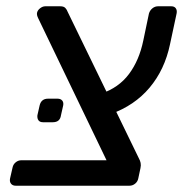

<svg xmlns="http://www.w3.org/2000/svg" viewBox="-20 -591 583 611"><path d="M30 0Q20 0 15 -6.5Q10 -13 12 -23L20 -58Q22 -68 30 -74.5Q38 -81 48 -81H319L102 -532Q99 -538 98 -542.5Q97 -547 98 -551Q100 -559 108 -565Q116 -571 124 -571H172Q183 -571 188 -565.5Q193 -560 195 -554L422 -87Q426 -80 427.5 -72.5Q429 -65 427 -56L420 -23Q418 -13 410 -6.5Q402 0 392 0ZM332 -228 302 -293Q358 -312 390.5 -355.5Q423 -399 436 -462L454 -548Q457 -558 465 -564.5Q473 -571 483 -571H525Q535 -571 539.5 -564.5Q544 -558 542 -548L521 -450Q504 -369 456 -312Q408 -255 332 -228ZM117 -202Q107 -202 102.5 -208Q98 -214 99 -224L106 -255Q111 -277 133 -277H163Q173 -277 178 -271Q183 -265 181 -255L174 -224Q171 -202 148 -202Z"/></svg>

Font: Rubik
Style: Italic
Weight: 400
Italic angle: -12°
Designer: Hubert and Fischer
Foundry: Hubert and Fischer
Version: Version 2.300;gftools[0.9.30]